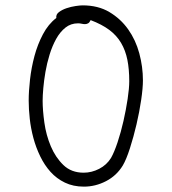

<svg xmlns="http://www.w3.org/2000/svg" viewBox="-20 -705 640 716"><path d="M513 -405Q513 -377 506.5 -332.5Q500 -288 489 -241Q478 -194 464.5 -152Q451 -110 438 -88Q415 -50 375.5 -29.5Q336 -9 293 -9Q253 -9 222 -24Q191 -39 168.5 -64Q146 -89 130 -122Q114 -155 104.5 -190.5Q95 -226 91 -262Q87 -298 87 -330Q87 -365 92 -409Q97 -453 108.5 -496Q120 -539 140 -577Q160 -615 190 -638Q188 -651 200 -660Q212 -669 228.5 -674.5Q245 -680 262 -682.5Q279 -685 288 -685Q346 -685 388 -660Q430 -635 458 -595.5Q486 -556 499.5 -506Q513 -456 513 -405ZM462 -402Q462 -447 455 -482Q448 -517 431.5 -545Q415 -573 387.5 -593.5Q360 -614 318 -630Q314 -621 308.5 -618Q303 -615 297 -615Q291 -615 284.5 -616.5Q278 -618 271 -618Q244 -618 224 -602Q204 -586 189.5 -560Q175 -534 165 -501.5Q155 -469 149.5 -437Q144 -405 141.5 -376.5Q139 -348 139 -329Q139 -294 145.5 -247.5Q152 -201 169.5 -159.5Q187 -118 216.5 -89.5Q246 -61 292 -61Q322 -61 350 -75.5Q378 -90 394 -116Q406 -137 418.5 -174.5Q431 -212 440.5 -254Q450 -296 456 -336Q462 -376 462 -402Z"/></svg>

Font: Wynona
Style: Regular
Weight: 400
Italic angle: -12°
Designer: Kanati
Foundry: Kanati and Michael Everson
Version: Version 2.000